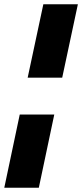

<svg xmlns="http://www.w3.org/2000/svg" viewBox="-71 -755 383 895"><path d="M58 -393 131 -735H292L219 -393ZM-51 120 21 -221H182L110 120Z"/></svg>

Font: Kanit SemiBold
Style: Italic
Weight: 600
Italic angle: -12°
Designer: Katatrad Team
Foundry: CadsonDemak
Version: Version 2.000; ttfautohint (v1.8.3)